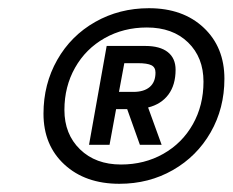

<svg xmlns="http://www.w3.org/2000/svg" viewBox="-20 -730 567 468"><path d="M527 -538Q527 -466 493.5 -407.5Q460 -349 401.5 -315.5Q343 -282 271 -282Q188 -282 137 -329Q86 -376 86 -453Q86 -525 119.5 -584Q153 -643 212 -676.5Q271 -710 343 -710Q426 -710 476.5 -662.5Q527 -615 527 -538ZM476 -531Q476 -590 438.5 -626.5Q401 -663 338 -663Q281 -663 235 -637Q189 -611 163 -565Q137 -519 137 -462Q137 -403 175 -366Q213 -329 275 -329Q332 -329 378 -355Q424 -381 450 -427Q476 -473 476 -531ZM408 -560Q408 -523 390.5 -499.5Q373 -476 341 -468L374 -377H321L290 -464H263L247 -377H197L240 -618H334Q370 -618 389 -603Q408 -588 408 -560ZM359 -553Q359 -566 349 -571Q339 -576 316 -576H283L270 -506H305Q331 -506 345 -518Q359 -530 359 -553Z"/></svg>

Font: Sarabun SemiBold
Style: Italic
Weight: 600
Italic angle: -10°
Designer: Suppakit Chalermlarp | Katatrad Co.,Ltd.
Foundry: Cadson Demak Co.,Ltd.
Version: Version 1.000; ttfautohint (v1.6)